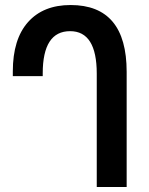

<svg xmlns="http://www.w3.org/2000/svg" viewBox="-20 -744 593 764"><path d="M365 0H484V-458Q484 -724 261 -724Q152 -724 91.5 -656Q31 -588 31 -460V-441H150V-452Q150 -620 259 -620Q365 -620 365 -451Z"/></svg>

Font: Noto Sans Georgian Condensed Semi
Style: Regular
Weight: 600
Width: 3
Designer: Monotype Design Team
Foundry: Monotype Imaging Inc.
Version: Version 1.901